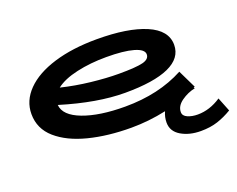

<svg xmlns="http://www.w3.org/2000/svg" viewBox="-104 -668 1243 1006"><g transform="rotate(-20 518.0 -164.5)"><path d="M1036 104Q996 128 955 141.5Q914 155 861 155Q797 155 751.5 128Q706 101 706 52Q706 21 719 -7Q622 14 525 14Q394 14 288 -13Q182 -40 119 -95Q56 -150 56 -232Q56 -306 112.5 -363.5Q169 -421 272 -452.5Q375 -484 511 -484Q684 -484 783.5 -441.5Q883 -399 883 -318Q883 -244 800 -206.5Q717 -169 556 -169Q402 -169 202 -230Q207 -170 298 -135.5Q389 -101 532 -101Q720 -101 860 -176L909 -75L902 -71L907 -67Q865 -58 830 -33Q795 -8 795 26Q795 47 819 57.5Q843 68 875 68Q942 68 1005 26ZM243 -312Q321 -293 406 -283.5Q491 -274 559 -274Q655 -274 693 -283.5Q731 -293 731 -320Q731 -348 677 -363.5Q623 -379 526 -379Q437 -379 361 -362Q285 -345 243 -312Z"/></g></svg>

Font: BioRhyme Expanded ExtraBold
Style: Regular
Weight: 800
Width: 7
Designer: Aoife Mooney
Foundry: Aoife Mooney Type
Version: Version 1.000